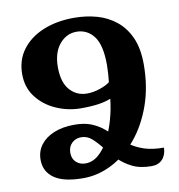

<svg xmlns="http://www.w3.org/2000/svg" viewBox="-82 -798 821 882"><g transform="rotate(-10 328.5 -356.5)"><path d="M321 -370Q350 -370 381 -380.5Q412 -391 428 -404Q430 -421 431.5 -443.5Q433 -466 433 -483Q433 -577 402 -617.5Q371 -658 321 -658Q274 -658 241.5 -619Q209 -580 209 -512Q209 -442 240.5 -406Q272 -370 321 -370ZM421 -328Q397 -318 363.5 -313Q330 -308 282 -308Q222 -308 167 -332Q112 -356 77 -401Q42 -446 42 -509Q42 -575 78 -623Q114 -671 177 -697Q240 -723 321 -723Q377 -723 427 -709Q477 -695 516 -663.5Q555 -632 577.5 -581.5Q600 -531 600 -457Q600 -353 569.5 -267Q539 -181 487.5 -119Q436 -57 371 -23.5Q306 10 237 10Q145 10 101 -21Q57 -52 57 -107Q57 -147 79.5 -176.5Q102 -206 142.5 -222.5Q183 -239 237 -239Q283 -239 314.5 -226.5Q346 -214 370.5 -194Q395 -174 418 -151.5Q441 -129 468.5 -109Q496 -89 533.5 -76.5Q571 -64 625 -64Q624 -30 605.5 -10Q587 10 555 10Q501 10 463.5 -9Q426 -28 399 -56Q372 -84 350.5 -111.5Q329 -139 307.5 -158Q286 -177 258 -177Q232 -177 214.5 -160Q197 -143 197 -115Q197 -87 214.5 -71Q232 -55 258 -55Q291 -55 319 -79Q347 -103 368 -143.5Q389 -184 402.5 -232Q416 -280 421 -328Z"/></g></svg>

Font: Noto Serif Armenian
Style: Regular
Weight: 400
Designer: Monotype Design Team
Foundry: Monotype Imaging Inc.
Version: Version 2.007